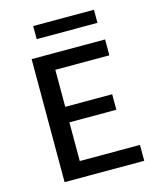

<svg xmlns="http://www.w3.org/2000/svg" viewBox="-121 -906 821 992"><g transform="rotate(-15 289.5 -410.5)"><path d="M526 0H100V-658H493V-573H204V-85H526ZM134 -292V-375H455V-292ZM152 -751V-821H477V-751Z"/></g></svg>

Font: Ysabeau Office SemiBold
Style: Regular
Weight: 600
Designer: Christian Thalmann (Catharsis Fonts)
Version: Version 2.001;gftools[0.9.30]; featfreeze: tnum,lnum,ss02